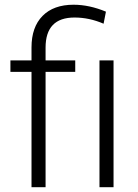

<svg xmlns="http://www.w3.org/2000/svg" viewBox="-20 -780 577 800"><path d="M111.3 0V-480.5H23.4V-528.3H111.3V-582.5Q111.3 -667 157.2 -713.6Q203.1 -760.3 286.6 -760.3Q352.1 -760.3 421.4 -731.4L411.6 -681.2Q352.1 -707 290.5 -707Q169.9 -707 169.9 -581.5V-528.3H293.5V-480.5H169.9V0ZM453.1 0H394.5V-528.3H453.1Z"/></svg>

Font: Roboto-Light
Style: Regular
Weight: 300
Designer: Google
Version: Version 2.137; 2017